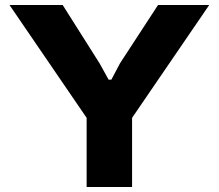

<svg xmlns="http://www.w3.org/2000/svg" viewBox="-20 -749 876 769"><path d="M327 0V-277L18 -729H231L379 -495L415 -430H426L461 -496L613 -729H818L509 -277V0Z"/></svg>

Font: Hubot Sans SemiExpanded
Style: Bold
Weight: 700
Width: 6
Designer: Deni Anggara
Foundry: GitHub, Inc., Subsidiary of Microsoft Corporation
Version: Version 2.000